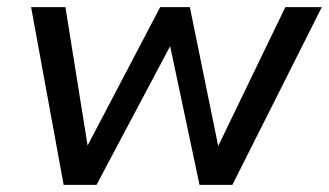

<svg xmlns="http://www.w3.org/2000/svg" viewBox="-20 -517 920 537"><path d="M158 0 67 -497H163L225 -110L428 -497H511L590 -110H591L778 -497H880L630 0H538L455 -392H458L250 0Z"/></svg>

Font: Nunito Sans 7pt Medium
Style: Italic
Weight: 500
Italic angle: -9°
Designer: Vernon Adams
Foundry: Vernon Adams
Version: Version 3.101;gftools[0.9.27]